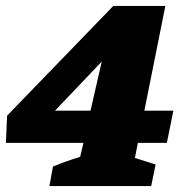

<svg xmlns="http://www.w3.org/2000/svg" viewBox="-50 -629 606 649"><path d="M117 0 129 -66Q173 -84 221 -99L232 -146H-30L-26 -238L333 -609H509L438 -255H536L514 -146H416L406 -95L476 -73L461 0ZM136 -255H256L294 -421Z"/></svg>

Font: Piazzolla Black
Style: Italic
Weight: 900
Italic angle: -11.3°
Designer: Juan Pablo del Peral
Foundry: Huerta Tipografica
Version: Version 1.330